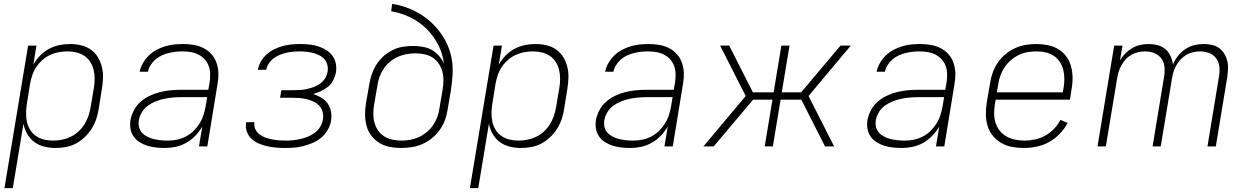

<svg xmlns="http://www.w3.org/2000/svg" viewBox="-20 -755 6440 990"><path d="M3 215 125 -520H168L152 -422Q166 -447 187 -468.5Q208 -490 233.5 -503.5Q259 -517 286.5 -522.5Q314 -528 341 -528Q370 -528 398 -521.5Q426 -515 448.5 -499Q471 -483 485 -459.5Q499 -436 505.5 -409Q512 -382 511 -353Q510 -324 505 -294L489 -194Q485 -168 476.5 -142Q468 -116 453 -92Q438 -68 417 -48Q396 -28 371.5 -15Q347 -2 320 3Q293 8 266 8Q236 8 208 1Q180 -6 157.5 -22.5Q135 -39 120.5 -64Q106 -89 101 -117L46 215ZM254 -30Q276 -30 299 -34.5Q322 -39 344 -49.5Q366 -60 384 -76.5Q402 -93 415 -113.5Q428 -134 435.5 -156Q443 -178 447 -201L464 -301Q468 -325 468 -348.5Q468 -372 463 -394Q458 -416 446 -435Q434 -454 415.5 -466.5Q397 -479 374.5 -484.5Q352 -490 328 -490Q306 -490 283.5 -486Q261 -482 239 -472Q217 -462 198.5 -445.5Q180 -429 167 -409.5Q154 -390 146.5 -367.5Q139 -345 135 -323L119 -223Q115 -199 114.5 -175Q114 -151 118.5 -128.5Q123 -106 135 -86.5Q147 -67 165.5 -54Q184 -41 207 -35.5Q230 -30 254 -30Z M830 8Q807 8 784 5.5Q761 3 740 -3.5Q719 -10 700.5 -21.5Q682 -33 669.5 -50.5Q657 -68 653 -90.5Q649 -113 653 -137Q658 -163 671.5 -188Q685 -213 706.5 -231.5Q728 -250 754 -262Q780 -274 806.5 -280.5Q833 -287 859.5 -289.5Q886 -292 912 -292H1054L1061 -331Q1064 -352 1063.5 -374Q1063 -396 1056 -415Q1049 -434 1035.5 -449Q1022 -464 1003.5 -473.5Q985 -483 964 -486.5Q943 -490 921 -490Q903 -490 885 -488Q867 -486 849 -481.5Q831 -477 813.5 -469Q796 -461 781.5 -448.5Q767 -436 756.5 -419Q746 -402 743 -385H700Q705 -408 717 -429.5Q729 -451 747 -468.5Q765 -486 786.5 -497.5Q808 -509 831 -516Q854 -523 877.5 -525.5Q901 -528 924 -528Q951 -528 978.5 -523.5Q1006 -519 1029.5 -507Q1053 -495 1070 -476Q1087 -457 1096 -432Q1105 -407 1106 -379.5Q1107 -352 1102 -324L1049 0H1006L1023 -102Q1008 -77 987 -55Q966 -33 940 -18.5Q914 -4 886 2Q858 8 830 8ZM844 -30Q867 -30 890.5 -34.5Q914 -39 936 -50Q958 -61 976 -78Q994 -95 1007.5 -116Q1021 -137 1028.5 -160Q1036 -183 1040 -205L1048 -254H913Q891 -254 869.5 -252Q848 -250 826.5 -245.5Q805 -241 783.5 -232.5Q762 -224 743 -210.5Q724 -197 712 -177Q700 -157 696 -136Q693 -117 697 -100Q701 -83 712.5 -70.5Q724 -58 740 -50Q756 -42 772.5 -38Q789 -34 807.5 -32Q826 -30 844 -30Z M1450 8Q1426 8 1403 6Q1380 4 1357.5 -1Q1335 -6 1314 -15Q1293 -24 1277 -39Q1261 -54 1253 -76Q1245 -98 1249 -121V-125H1292V-123Q1289 -105 1296.5 -89Q1304 -73 1317.5 -62.5Q1331 -52 1347.5 -46Q1364 -40 1381.5 -36.5Q1399 -33 1417.5 -31.5Q1436 -30 1454 -30Q1473 -30 1492 -32Q1511 -34 1530.5 -38.5Q1550 -43 1569 -51Q1588 -59 1604.5 -71.5Q1621 -84 1631.5 -102Q1642 -120 1645 -139Q1648 -159 1643.5 -177.5Q1639 -196 1626.5 -209.5Q1614 -223 1597 -231Q1580 -239 1562 -243.5Q1544 -248 1524.5 -249.5Q1505 -251 1485 -251H1424L1431 -290H1492Q1510 -290 1527.5 -291Q1545 -292 1562.5 -296Q1580 -300 1598 -306.5Q1616 -313 1631 -324Q1646 -335 1656 -351Q1666 -367 1669 -385Q1672 -403 1668 -420Q1664 -437 1653 -449.5Q1642 -462 1627 -469.5Q1612 -477 1595.5 -481.5Q1579 -486 1561.5 -488Q1544 -490 1526 -490Q1509 -490 1491.5 -488.5Q1474 -487 1457 -483Q1440 -479 1423.5 -472.5Q1407 -466 1392 -455Q1377 -444 1366.5 -428.5Q1356 -413 1353 -396V-395H1310V-397Q1314 -419 1326.5 -440Q1339 -461 1357 -476.5Q1375 -492 1396 -502Q1417 -512 1439.5 -518Q1462 -524 1484.5 -526Q1507 -528 1529 -528Q1553 -528 1576 -525.5Q1599 -523 1621 -516Q1643 -509 1662 -497Q1681 -485 1694 -467.5Q1707 -450 1711.5 -427Q1716 -404 1712 -380Q1708 -360 1698 -340.5Q1688 -321 1671 -307.5Q1654 -294 1634.5 -285Q1615 -276 1595 -270Q1617 -263 1636.5 -251.5Q1656 -240 1669 -222Q1682 -204 1686.5 -181Q1691 -158 1687 -133Q1683 -109 1670.5 -86.5Q1658 -64 1638.5 -47Q1619 -30 1595 -19.5Q1571 -9 1547 -2.5Q1523 4 1498.5 6Q1474 8 1450 8Z M2049 8Q2019 8 1990 2.5Q1961 -3 1937 -17.5Q1913 -32 1895.5 -54.5Q1878 -77 1870.5 -104.5Q1863 -132 1862.5 -162Q1862 -192 1867 -222L1884 -320Q1888 -346 1897 -372Q1906 -398 1921 -422Q1936 -446 1957.5 -465Q1979 -484 2004 -496.5Q2029 -509 2055.5 -513.5Q2082 -518 2109 -518Q2135 -518 2160.5 -513.5Q2186 -509 2207 -497Q2228 -485 2244 -466.5Q2260 -448 2269 -426Q2263 -479 2239 -525Q2215 -571 2179 -606.5Q2143 -642 2096.5 -665Q2050 -688 1997 -697L2002 -735Q2041 -729 2077 -716Q2113 -703 2145 -683.5Q2177 -664 2204 -639Q2231 -614 2252.5 -584Q2274 -554 2289 -519Q2304 -484 2310 -446.5Q2316 -409 2313.5 -369Q2311 -329 2305 -289L2288 -190Q2284 -163 2274.5 -136.5Q2265 -110 2248 -86Q2231 -62 2208 -43Q2185 -24 2158.5 -12.5Q2132 -1 2104 3.5Q2076 8 2049 8ZM2050 -30Q2072 -30 2095 -34Q2118 -38 2139.5 -48Q2161 -58 2180.5 -74Q2200 -90 2213.5 -110Q2227 -130 2235 -152Q2243 -174 2246 -197L2262 -291Q2266 -315 2266.5 -339Q2267 -363 2261 -385.5Q2255 -408 2242.5 -426.5Q2230 -445 2211.5 -457.5Q2193 -470 2169.5 -475Q2146 -480 2122 -480Q2100 -480 2077 -476Q2054 -472 2032.5 -462.5Q2011 -453 1991.5 -437Q1972 -421 1958.5 -401Q1945 -381 1937 -358.5Q1929 -336 1926 -314L1909 -215Q1905 -192 1905 -168Q1905 -144 1911 -122Q1917 -100 1929.5 -82Q1942 -64 1961 -52Q1980 -40 2003 -35Q2026 -30 2050 -30Z M2403 215 2525 -520H2568L2552 -422Q2566 -447 2587 -468.5Q2608 -490 2633.5 -503.5Q2659 -517 2686.5 -522.5Q2714 -528 2741 -528Q2770 -528 2798 -521.5Q2826 -515 2848.5 -499Q2871 -483 2885 -459.5Q2899 -436 2905.5 -409Q2912 -382 2911 -353Q2910 -324 2905 -294L2889 -194Q2885 -168 2876.5 -142Q2868 -116 2853 -92Q2838 -68 2817 -48Q2796 -28 2771.5 -15Q2747 -2 2720 3Q2693 8 2666 8Q2636 8 2608 1Q2580 -6 2557.5 -22.5Q2535 -39 2520.5 -64Q2506 -89 2501 -117L2446 215ZM2654 -30Q2676 -30 2699 -34.5Q2722 -39 2744 -49.5Q2766 -60 2784 -76.5Q2802 -93 2815 -113.5Q2828 -134 2835.5 -156Q2843 -178 2847 -201L2864 -301Q2868 -325 2868 -348.5Q2868 -372 2863 -394Q2858 -416 2846 -435Q2834 -454 2815.5 -466.5Q2797 -479 2774.5 -484.5Q2752 -490 2728 -490Q2706 -490 2683.5 -486Q2661 -482 2639 -472Q2617 -462 2598.5 -445.5Q2580 -429 2567 -409.5Q2554 -390 2546.5 -367.5Q2539 -345 2535 -323L2519 -223Q2515 -199 2514.5 -175Q2514 -151 2518.5 -128.5Q2523 -106 2535 -86.5Q2547 -67 2565.5 -54Q2584 -41 2607 -35.5Q2630 -30 2654 -30Z M3230 8Q3207 8 3184 5.5Q3161 3 3140 -3.5Q3119 -10 3100.5 -21.5Q3082 -33 3069.5 -50.5Q3057 -68 3053 -90.5Q3049 -113 3053 -137Q3058 -163 3071.5 -188Q3085 -213 3106.5 -231.5Q3128 -250 3154 -262Q3180 -274 3206.5 -280.5Q3233 -287 3259.5 -289.5Q3286 -292 3312 -292H3454L3461 -331Q3464 -352 3463.5 -374Q3463 -396 3456 -415Q3449 -434 3435.5 -449Q3422 -464 3403.5 -473.5Q3385 -483 3364 -486.5Q3343 -490 3321 -490Q3303 -490 3285 -488Q3267 -486 3249 -481.5Q3231 -477 3213.5 -469Q3196 -461 3181.5 -448.5Q3167 -436 3156.5 -419Q3146 -402 3143 -385H3100Q3105 -408 3117 -429.5Q3129 -451 3147 -468.5Q3165 -486 3186.5 -497.5Q3208 -509 3231 -516Q3254 -523 3277.5 -525.5Q3301 -528 3324 -528Q3351 -528 3378.5 -523.5Q3406 -519 3429.5 -507Q3453 -495 3470 -476Q3487 -457 3496 -432Q3505 -407 3506 -379.5Q3507 -352 3502 -324L3449 0H3406L3423 -102Q3408 -77 3387 -55Q3366 -33 3340 -18.5Q3314 -4 3286 2Q3258 8 3230 8ZM3244 -30Q3267 -30 3290.5 -34.5Q3314 -39 3336 -50Q3358 -61 3376 -78Q3394 -95 3407.5 -116Q3421 -137 3428.5 -160Q3436 -183 3440 -205L3448 -254H3313Q3291 -254 3269.5 -252Q3248 -250 3226.5 -245.5Q3205 -241 3183.5 -232.5Q3162 -224 3143 -210.5Q3124 -197 3112 -177Q3100 -157 3096 -136Q3093 -117 3097 -100Q3101 -83 3112.5 -70.5Q3124 -58 3140 -50Q3156 -42 3172.5 -38Q3189 -34 3207.5 -32Q3226 -30 3244 -30Z M3660 0H3607L3825 -260L3693 -520H3740L3862 -279H3969L4009 -520H4051L4011 -279H4111L4314 -520H4367L4149 -260L4281 0H4234L4112 -241H4005L3965 0H3923L3963 -241H3863Z M4630 8Q4607 8 4584 5.5Q4561 3 4540 -3.5Q4519 -10 4500.5 -21.5Q4482 -33 4469.5 -50.5Q4457 -68 4453 -90.5Q4449 -113 4453 -137Q4458 -163 4471.5 -188Q4485 -213 4506.5 -231.5Q4528 -250 4554 -262Q4580 -274 4606.5 -280.5Q4633 -287 4659.5 -289.5Q4686 -292 4712 -292H4854L4861 -331Q4864 -352 4863.5 -374Q4863 -396 4856 -415Q4849 -434 4835.5 -449Q4822 -464 4803.5 -473.5Q4785 -483 4764 -486.5Q4743 -490 4721 -490Q4703 -490 4685 -488Q4667 -486 4649 -481.5Q4631 -477 4613.5 -469Q4596 -461 4581.5 -448.5Q4567 -436 4556.5 -419Q4546 -402 4543 -385H4500Q4505 -408 4517 -429.5Q4529 -451 4547 -468.5Q4565 -486 4586.5 -497.5Q4608 -509 4631 -516Q4654 -523 4677.5 -525.5Q4701 -528 4724 -528Q4751 -528 4778.5 -523.5Q4806 -519 4829.5 -507Q4853 -495 4870 -476Q4887 -457 4896 -432Q4905 -407 4906 -379.5Q4907 -352 4902 -324L4849 0H4806L4823 -102Q4808 -77 4787 -55Q4766 -33 4740 -18.5Q4714 -4 4686 2Q4658 8 4630 8ZM4644 -30Q4667 -30 4690.5 -34.5Q4714 -39 4736 -50Q4758 -61 4776 -78Q4794 -95 4807.5 -116Q4821 -137 4828.5 -160Q4836 -183 4840 -205L4848 -254H4713Q4691 -254 4669.5 -252Q4648 -250 4626.5 -245.5Q4605 -241 4583.5 -232.5Q4562 -224 4543 -210.5Q4524 -197 4512 -177Q4500 -157 4496 -136Q4493 -117 4497 -100Q4501 -83 4512.5 -70.5Q4524 -58 4540 -50Q4556 -42 4572.5 -38Q4589 -34 4607.5 -32Q4626 -30 4644 -30Z M5260 8Q5228 8 5198.5 2.5Q5169 -3 5143.5 -17.5Q5118 -32 5099.5 -54.5Q5081 -77 5072.5 -105Q5064 -133 5063.5 -164Q5063 -195 5068 -226L5085 -326Q5089 -353 5098.5 -380Q5108 -407 5124.5 -431.5Q5141 -456 5164.5 -475.5Q5188 -495 5214.5 -507Q5241 -519 5268.5 -523.5Q5296 -528 5324 -528Q5354 -528 5383.5 -522Q5413 -516 5437 -501.5Q5461 -487 5478 -464Q5495 -441 5502.5 -413Q5510 -385 5510.5 -355Q5511 -325 5505 -294L5497 -241H5114L5110 -219Q5106 -194 5106 -169.5Q5106 -145 5113 -122.5Q5120 -100 5134.5 -81.5Q5149 -63 5169.5 -51.5Q5190 -40 5214 -35Q5238 -30 5263 -30Q5290 -30 5317.5 -36Q5345 -42 5370 -56Q5395 -70 5415 -91Q5435 -112 5448 -137L5485 -121Q5469 -91 5444 -65Q5419 -39 5389 -22.5Q5359 -6 5325.5 1Q5292 8 5260 8ZM5120 -279H5460L5464 -301Q5468 -325 5468 -349Q5468 -373 5462.5 -395Q5457 -417 5444.5 -436Q5432 -455 5413 -467.5Q5394 -480 5371 -485Q5348 -490 5324 -490Q5301 -490 5278 -486Q5255 -482 5233 -471.5Q5211 -461 5192 -444.5Q5173 -428 5159.5 -407.5Q5146 -387 5138 -364.5Q5130 -342 5127 -319Z M5639 0 5725 -520H5768L5755 -444Q5766 -463 5782.5 -479.5Q5799 -496 5819 -507.5Q5839 -519 5860.5 -523.5Q5882 -528 5903 -528Q5927 -528 5949.5 -522Q5972 -516 5989 -501.5Q6006 -487 6015.5 -466Q6025 -445 6028 -422Q6037 -445 6053.5 -466Q6070 -487 6091.5 -501.5Q6113 -516 6137.5 -522Q6162 -528 6186 -528Q6208 -528 6228.5 -523.5Q6249 -519 6265.5 -507.5Q6282 -496 6292.5 -478.5Q6303 -461 6308 -441.5Q6313 -422 6312 -400.5Q6311 -379 6308 -357L6249 0H6206L6266 -364Q6270 -389 6267 -413Q6264 -437 6250.5 -455Q6237 -473 6214.5 -481.5Q6192 -490 6167 -490Q6150 -490 6132 -486Q6114 -482 6097.5 -472.5Q6081 -463 6068 -449Q6055 -435 6045.5 -418.5Q6036 -402 6031 -385Q6026 -368 6023 -350L5965 0H5923L5983 -364Q5987 -389 5984 -413Q5981 -437 5967 -455Q5953 -473 5931 -481.5Q5909 -490 5884 -490Q5867 -490 5849 -486Q5831 -482 5814 -472.5Q5797 -463 5784.5 -449Q5772 -435 5762.5 -418.5Q5753 -402 5748 -385Q5743 -368 5740 -350L5682 0Z"/></svg>

Font: Iosevka Aile Extralight
Style: Italic
Weight: 200
Italic angle: -9°
Designer: Belleve Invis
Foundry: Belleve Invis
Version: Version 31.1.0; ttfautohint (v1.8.4)